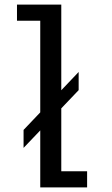

<svg xmlns="http://www.w3.org/2000/svg" viewBox="-20 -820 490 840"><path d="M83.1 -251.6 324.1 -505.1V-425.6L83.1 -173ZM248.1 -70.6H361.1V0H156.1V-729.4H54.3V-800H248.1Z"/></svg>

Font: League Mono Thin Condensed
Style: Regular
Weight: 100
Width: 1
Designer: Tyler Finck
Foundry: The League of Moveable Type / Tyler Finck
Version: Version 2.300;RELEASE